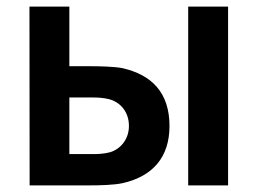

<svg xmlns="http://www.w3.org/2000/svg" viewBox="-20 -560 779 580"><path d="M69.5 0H251.5C281.5 0 325.5 -1 351.5 -7C440.5 -27.5 492 -84 492 -179.5C492 -279.5 439 -334.5 348 -354.5C322.5 -359 280 -360 250 -360H189.5V-540H69ZM189.5 -94.5V-265.5H262C275.5 -265.5 293 -264.5 309 -260.5C342.5 -252 369.5 -223 369.5 -179.5C369.5 -137.5 342 -108.5 312 -100C295.5 -95.5 276.5 -94.5 262 -94.5ZM548.5 0H669V-540H548.5Z"/></svg>

Font: Manrope
Style: Bold
Weight: 700
Designer: Mikhail Sharanda
Foundry: Mikhail Sharanda
Version: Version 4.505;FEAKit 1.0